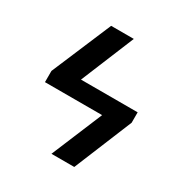

<svg xmlns="http://www.w3.org/2000/svg" viewBox="-168 -860 951 993"><g transform="rotate(30 307.5 -364.0)"><path d="M347.7 -727.5 216.3 -408.7H554.7V-346.7L412.1 0H275.9L402.8 -304.2H61.5V-371.1L212.4 -727.5Z"/></g></svg>

Font: Inter Semi Bold
Style: Regular
Weight: 600
Designer: Rasmus Andersson
Foundry: rsms
Version: Version 4.000;git-e0f93cc